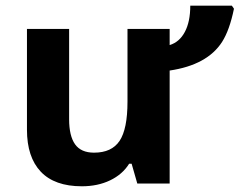

<svg xmlns="http://www.w3.org/2000/svg" viewBox="-20 -648 846 678"><path d="M269 9.8Q172.9 9.8 124 -41.7Q75.2 -93.3 75.2 -189.9V-545.9H224.1V-227.1Q224.1 -168 245.1 -138.4Q266.1 -108.9 312 -108.9Q374.5 -108.9 402.3 -150.6Q430.2 -192.4 430.2 -289.1V-545.9H579.1V-488.8Q613.8 -499.5 632.8 -535.4Q651.9 -571.3 651.9 -627.9H798.8L806.2 -617.2Q790.5 -541 764.2 -500Q711.9 -418.5 579.1 -398.9V0H464.8L444.8 -69.8H436Q412.6 -32.2 368.9 -11.2Q325.2 9.8 269 9.8Z"/></svg>

Font: NotoSans-Bold
Style: Bold
Weight: 700
Designer: Monotype Design team
Foundry: Monotype Imaging Inc.
Version: Version 1.04